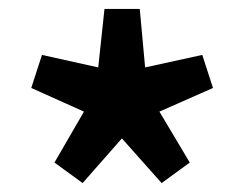

<svg xmlns="http://www.w3.org/2000/svg" viewBox="-20 -828 547 430"><path d="M165 -418 102 -464 168 -578 50 -631 74 -705 200 -677 214 -808H293L305 -677L433 -705L457 -631L337 -578L405 -464L342 -418L253 -518Z"/></svg>

Font: Noto Sans KR
Style: Bold
Weight: 700
Designer: Ryoko NISHIZUKA  (kana, bopomofo & ideographs); Paul D. Hunt (Latin, Greek & Cyrillic); Sandoll Communications , Soo-you
Foundry: Adobe
Version: Version 2.004-H2;hotconv 1.0.118;makeotfexe 2.5.65603